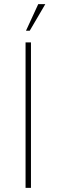

<svg xmlns="http://www.w3.org/2000/svg" viewBox="-20 -904 272 924"><path d="M164 -884H198L123 -756H105ZM103 -700H129V0H103Z"/></svg>

Font: Haskoy Thin
Style: Regular
Weight: 100
Designer: Ertekin Erdin
Foundry: Ertekin Erdin
Version: Version 2.000; ttfautohint (v1.8.4.7-5d5b)